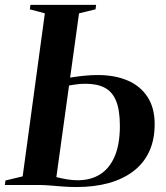

<svg xmlns="http://www.w3.org/2000/svg" viewBox="-33 -763 684 792"><path d="M283 8.5Q254 8.5 227 6.5Q200 4.5 174.5 2.2Q149 0 125.5 0H-13L-10.5 -18.5L60.5 -35.5L152 -708L90 -724.5L92.5 -743H363.5L361 -724.5L293 -708L199.5 -32.5Q218.5 -27.5 241.5 -23.5Q264.5 -19.5 288 -19.5Q341.5 -19.5 380.2 -44Q419 -68.5 440.2 -118.2Q461.5 -168 461.5 -244Q461.5 -308.5 446 -346.5Q430.5 -384.5 399.2 -401Q368 -417.5 320 -417.5Q294.5 -417.5 272.8 -413.8Q251 -410 233.5 -407V-438Q247 -441.5 269.8 -445Q292.5 -448.5 318.8 -451Q345 -453.5 369.5 -453.5Q441 -453.5 493.8 -430.8Q546.5 -408 575.8 -362.8Q605 -317.5 605 -250.5Q605 -186.5 582.5 -138Q560 -89.5 517.5 -57Q475 -24.5 415.8 -8Q356.5 8.5 283 8.5Z"/></svg>

Font: Merriweather 144pt SemiBold
Style: Italic
Weight: 600
Italic angle: -7.8°
Version: Version 2.101